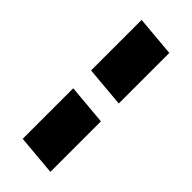

<svg xmlns="http://www.w3.org/2000/svg" viewBox="-236 -755 814 814"><g transform="rotate(45 171.0 -348.5)"><path d="M262 -394V-697L80 -713V-410ZM262 16V-287L80 -303V0Z"/></g></svg>

Font: Catamaran
Style: Regular
Weight: 900
Designer: Pria Ravichandran
Version: Version 1.001;PS 001.000;hotconv 1.0.70;makeotf.lib2.5.58329